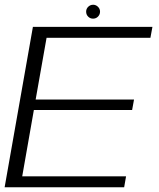

<svg xmlns="http://www.w3.org/2000/svg" viewBox="-24 -788 668 808"><path d="M-4.5 0H498.5L506.5 -46H69.5L118.5 -325H532L540 -369H126L172 -629H609L617.5 -675H114.5ZM367.5 -709.5Q380 -709.5 388.5 -718.2Q397 -727 397 -739Q397 -751 388.2 -759.5Q379.5 -768 368 -768Q356 -768 347.2 -759.5Q338.5 -751 338.5 -739Q338.5 -726.5 347 -718Q355.5 -709.5 367.5 -709.5Z"/></svg>

Font: Anybody SemiExpanded Light
Style: Italic
Weight: 300
Width: 6
Italic angle: -10°
Version: Version 1.113;gftools[0.9.25]